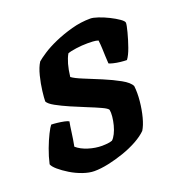

<svg xmlns="http://www.w3.org/2000/svg" viewBox="-103 -582 612 663"><g transform="rotate(-20 203.5 -250.0)"><path d="M134 0Q115 0 92 -8Q69 -16 48.5 -28.5Q28 -41 13.5 -53.5Q-1 -66 -4 -75Q2 -102 12 -128.5Q22 -155 32 -175Q42 -195 48 -202Q56 -202 69.5 -200.5Q83 -199 95 -196.5Q107 -194 111 -191Q108 -176 105 -152.5Q102 -129 97 -103Q113 -89 138.5 -81Q164 -73 189 -73Q197 -73 207.5 -74Q218 -75 226 -78Q233 -84 239.5 -97Q246 -110 250 -125.5Q254 -141 255.5 -156Q257 -171 255 -181Q252 -187 232.5 -196Q213 -205 185.5 -216Q158 -227 130.5 -239Q103 -251 82 -262.5Q61 -274 56 -284Q56 -296 59 -321.5Q62 -347 69 -375Q76 -403 87 -420Q96 -428 116.5 -441.5Q137 -455 166.5 -468Q196 -481 230.5 -490.5Q265 -500 300 -500Q310 -500 328 -494Q346 -488 365 -478.5Q384 -469 397.5 -459.5Q411 -450 411 -444Q411 -436 404.5 -411Q398 -386 389 -360.5Q380 -335 370 -322Q361 -322 347 -323.5Q333 -325 321 -328Q309 -331 306 -333Q305 -347 304.5 -360.5Q304 -374 303.5 -388Q303 -402 301 -419Q292 -422 281 -422.5Q270 -423 262 -423Q241 -423 219.5 -420Q198 -417 188 -413Q180 -399 174.5 -379.5Q169 -360 166 -334Q178 -325 206.5 -313.5Q235 -302 268.5 -288Q302 -274 329 -259Q356 -244 363 -229Q366 -204 363 -173.5Q360 -143 353 -116.5Q346 -90 336 -74Q321 -59 296.5 -45.5Q272 -32 243 -22Q214 -12 185.5 -6Q157 0 134 0Z"/></g></svg>

Font: Texturina 12pt
Style: Bold Italic
Weight: 700
Italic angle: -11°
Designer: Guillermo Torres Carreño
Foundry: Omnibus-Type
Version: Version 1.002